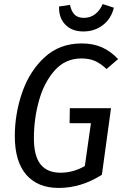

<svg xmlns="http://www.w3.org/2000/svg" viewBox="-20 -914 610 946"><path d="M562 -623 505 -574Q475 -602 447 -614Q419 -626 381 -626Q302 -626 249.5 -567Q197 -508 172 -418Q147 -328 147 -233Q147 -145 180 -104Q213 -63 278 -63Q341 -63 398 -96L428 -307H323L324 -381H527L482 -53Q380 12 269 12Q166 12 109.5 -53Q53 -118 53 -243Q53 -354 89.5 -459Q126 -564 200 -632Q274 -700 382 -700Q440 -700 483 -680.5Q526 -661 562 -623ZM271 -882 325 -890Q331 -859 347 -842.5Q363 -826 393 -826Q425 -826 448.5 -844Q472 -862 486 -894L541 -876Q528 -822 487 -790.5Q446 -759 391 -759Q334 -759 301.5 -793Q269 -827 271 -882Z"/></svg>

Font: Fira Sans Condensed
Style: Italic
Weight: 400
Width: 3
Italic angle: -8°
Designer: bBox Type GmbH & Carrois Corporate GbR & Edenspiekermann AG
Foundry: bBox Type GmbH & Carrois Corporate GbR & Edenspiekermann AG
Version: Version 4.301